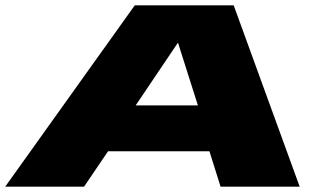

<svg xmlns="http://www.w3.org/2000/svg" viewBox="-24 -696 1240 716"><path d="M-4.5 0H289.5L379 -132H757L798.5 0H1093.5L847.5 -676H478.5ZM482 -303 639 -536H640L714 -303Z"/></svg>

Font: Anybody ExtraExpanded Black
Style: Italic
Weight: 900
Width: 8
Italic angle: -10°
Version: Version 1.113;gftools[0.9.25]